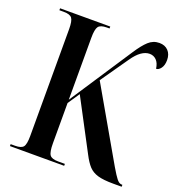

<svg xmlns="http://www.w3.org/2000/svg" viewBox="-131 -828 864 935"><g transform="rotate(20 301.5 -360.5)"><path d="M24 0V-10H47Q79 -10 89.5 -23.5Q100 -37 100 -80V-634Q100 -676 89.5 -690Q79 -704 47 -704H24V-714H284V-704H270Q237 -704 226.5 -689.5Q216 -675 216 -631V-310L429 -634Q457 -677 481 -699Q505 -721 537 -721Q566 -721 583 -703Q600 -685 600 -655Q600 -628 588.5 -612.5Q577 -597 564 -597Q560 -626 545.5 -640.5Q531 -655 510 -655Q489 -655 467.5 -640Q446 -625 424 -593L325 -451L513 -124Q543 -71 558.5 -47Q574 -23 582.5 -16.5Q591 -10 600 -10H603V0H559Q508 0 479 -8.5Q450 -17 432 -36.5Q414 -56 396 -91L257 -354L216 -293V-85Q216 -39 226.5 -24.5Q237 -10 270 -10H305V0Z"/></g></svg>

Font: Noto Serif Display ExtraCondensed SemiBold
Style: Regular
Weight: 600
Width: 2
Designer: Monotype Design Team
Foundry: Monotype Imaging Inc.
Version: Version 2.009